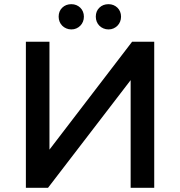

<svg xmlns="http://www.w3.org/2000/svg" viewBox="-20 -900 863 920"><path d="M104 0V-700H217V-183L613 -700H719V0H606V-516L210 0ZM322 -880Q335 -880 345.8 -875.5Q356.5 -871 364.8 -863Q373 -855 377.5 -844Q382 -833 382 -820Q382 -807.5 377.5 -796.2Q373 -785 364.8 -776.8Q356.5 -768.5 345.8 -763.8Q335 -759 322 -759Q309 -759 297.8 -763.8Q286.5 -768.5 278.2 -776.8Q270 -785 265.5 -796.2Q261 -807.5 261 -820Q261 -846.5 278.2 -863.2Q295.5 -880 322 -880ZM500 -880Q513 -880 523.8 -875.5Q534.5 -871 542.8 -863Q551 -855 555.5 -844Q560 -833 560 -820Q560 -807.5 555.5 -796.2Q551 -785 542.8 -776.8Q534.5 -768.5 523.8 -763.8Q513 -759 500 -759Q487 -759 475.8 -763.8Q464.5 -768.5 456.2 -776.8Q448 -785 443.5 -796.2Q439 -807.5 439 -820Q439 -846.5 456.2 -863.2Q473.5 -880 500 -880Z"/></svg>

Font: Argentum Sans
Style: Regular
Weight: 400
Designer: Julieta Ulanovsky, Owen Earl, Chris M. Simpson, Rasmus Andersson, Cristiano Sobral
Foundry: The Argentum Sans Project Authors
Version: Version 3.135; ttfautohint (v1.8.4.7-5d5b-dirty)